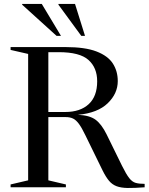

<svg xmlns="http://www.w3.org/2000/svg" viewBox="-20 -955 758 979"><path d="M34 -700.5V-715H314Q414 -715 472.2 -692.5Q530.5 -670 555.5 -631Q580.5 -592 580.5 -541.5Q580.5 -478 529.2 -428.5Q478 -379 377.5 -369.5Q437.5 -367 468 -344Q498.5 -321 524 -269L602.5 -109Q623.5 -66.5 638.8 -47Q654 -27.5 671.8 -22.5Q689.5 -17.5 717.5 -17.5V0Q665.5 4 631.2 3.5Q597 3 574.5 -5.5Q552 -14 536 -33Q520 -52 504 -84L415 -266Q397 -303.5 382.5 -323.2Q368 -343 352.5 -350.5Q337 -358 314.5 -358H226.5V-35.5L316 -14.5V0H34V-14.5L123.5 -35.5V-680ZM313 -384Q389 -384 432.2 -423.8Q475.5 -463.5 475.5 -540.5Q475.5 -609.5 431.2 -649.2Q387 -689 279.5 -689H226.5V-384ZM291 -772H268.5L93 -931V-935H193ZM413.5 -772H394.5L278 -931V-935H362.5Z"/></svg>

Font: Newsreader Display
Style: Regular
Weight: 400
Designer: Hugues Gentile
Foundry: Production Type
Version: Version 1.001